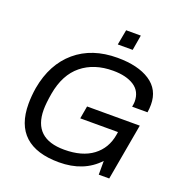

<svg xmlns="http://www.w3.org/2000/svg" viewBox="-153 -1006 1101 1153"><g transform="rotate(20 398.0 -429.5)"><path d="M439 -773.9 457 -871.1H550.8L534.2 -773.9ZM348.1 12.2Q204.1 12.2 130.6 -54.9Q57.1 -122.1 57.1 -255.9Q57.1 -305.7 65.9 -359.9Q94.7 -520.5 199.2 -609.4Q303.7 -698.2 465.8 -698.2Q597.2 -698.2 673.6 -648.2Q750 -598.1 750 -502Q750 -476.1 746.1 -452.1H647.9Q651.9 -474.6 651.9 -484.9Q651.9 -551.3 601.8 -583.7Q551.8 -616.2 467.8 -616.2Q346.7 -616.2 267.6 -552Q188.5 -487.8 166 -359.9Q154.8 -294.9 154.8 -253.9Q154.8 -69.8 352.1 -69.8Q466.3 -69.8 534.2 -120.6Q602.1 -171.4 617.2 -261.2L620.1 -279.8H378.9L393.1 -360.8H730L666 0H599.1V-87.9Q506.3 12.2 348.1 12.2Z"/></g></svg>

Font: Archivo
Style: Italic
Weight: 400
Italic angle: -10°
Designer: Hector Gatti
Foundry: Omnibus-Type
Version: Version 2.001